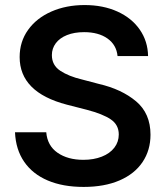

<svg xmlns="http://www.w3.org/2000/svg" viewBox="-20 -737 662 768"><path d="M316.4 -608.4Q277.3 -608.4 248 -596.7Q218.8 -585 203.1 -564Q187.5 -543 187.5 -516.6Q187.5 -476.1 221.2 -453.9Q254.9 -431.6 308.6 -418.9L375 -401.4Q466.3 -380.4 524.2 -331.8Q582 -283.2 582 -198.2Q582 -136.2 550.3 -88.9Q518.6 -41.5 458.3 -15.4Q397.9 10.7 314.5 10.7Q231.9 10.7 171.4 -14.9Q110.8 -40.5 76.9 -89.6Q43 -138.7 40 -208H165Q169.4 -154.3 210.2 -126Q251 -97.7 313.5 -97.7Q355 -97.7 387.2 -110.4Q419.4 -123 437.3 -146.2Q455.1 -169.4 455.1 -199.2Q455.1 -237.8 423.1 -259.5Q391.1 -281.2 327.1 -297.9L247.1 -318.4Q58.6 -367.7 58.6 -508.8Q58.6 -570.3 92.3 -617.4Q126 -664.6 185.3 -690.7Q244.6 -716.8 318.4 -716.8Q392.6 -716.8 450 -690.7Q507.3 -664.6 539.3 -618.2Q571.3 -571.8 572.3 -512.7H450.2Q445.8 -557.6 409.9 -583Q374 -608.4 316.4 -608.4Z"/></svg>

Font: Pretendard Std SemiBold
Style: Regular
Weight: 600
Designer: Base glyphs from Inter by Rasmus Andersson; Hangeul glyphs from Noto Sans CJK(Source Han Sans) by Jang Soo-young and Kan
Foundry: Kil Hyung-jin
Version: Version 1.309